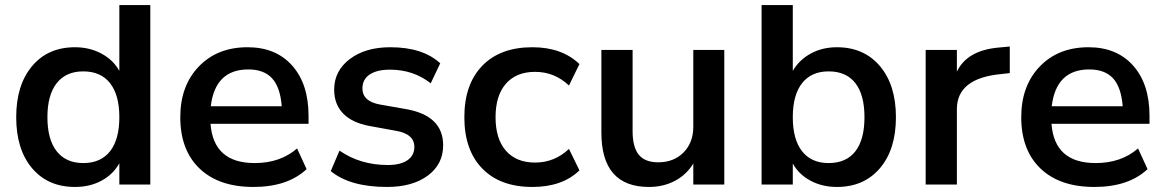

<svg xmlns="http://www.w3.org/2000/svg" viewBox="-20 -739 4668 769"><path d="M280.3 9.8Q171.9 9.8 108.4 -65.4Q44.9 -140.6 44.9 -269.5Q44.9 -398.4 108.4 -474.1Q171.9 -549.8 280.3 -549.8Q338.9 -549.8 386.2 -524.4Q433.6 -499 458 -455.1V-718.8H582V0H458V-85Q432.6 -40 386.2 -15.1Q339.8 9.8 280.3 9.8ZM313.5 -85.9Q383.8 -85.9 420.9 -133.3Q458 -180.7 458 -269.5Q458 -358.4 420.9 -405.8Q383.8 -453.1 313.5 -453.1Q244.1 -453.1 207 -405.8Q169.9 -358.4 169.9 -269.5Q169.9 -180.7 207 -133.3Q244.1 -85.9 313.5 -85.9Z M995.1 9.8Q856.4 9.8 779.3 -64Q702.1 -137.7 702.1 -269.5Q702.1 -395.5 776.4 -472.7Q850.6 -549.8 971.7 -549.8Q1085 -549.8 1150.4 -476.1Q1215.8 -402.3 1215.8 -275.4V-243.2H823.2Q835 -85.9 1000 -85.9Q1102.5 -85.9 1169.9 -144.5L1208 -61.5Q1131.8 9.8 995.1 9.8ZM824.2 -313.5H1108.4Q1102.5 -389.6 1069.8 -425.3Q1037.1 -460.9 974.6 -460.9Q841.8 -460.9 824.2 -313.5Z M1530.3 9.8Q1381.8 9.8 1304.7 -53.7L1339.8 -135.7Q1422.9 -78.1 1533.2 -78.1Q1584 -78.1 1611.8 -97.2Q1639.6 -116.2 1639.6 -150.4Q1639.6 -202.1 1567.4 -214.8L1460 -234.4Q1390.6 -247.1 1354.5 -284.2Q1318.4 -321.3 1318.4 -379.9Q1318.4 -455.1 1380.9 -502.4Q1443.4 -549.8 1543 -549.8Q1673.8 -549.8 1743.2 -485.4L1705.1 -405.3Q1635.7 -460 1542 -460Q1489.3 -460 1460.4 -440.4Q1431.6 -420.9 1431.6 -384.8Q1431.6 -333 1502 -320.3L1607.4 -301.8Q1754.9 -275.4 1754.9 -157.2Q1754.9 -81.1 1693.4 -35.6Q1631.8 9.8 1530.3 9.8Z M2112.3 9.8Q1983.4 9.8 1911.6 -64Q1839.8 -137.7 1839.8 -269.5Q1839.8 -401.4 1911.6 -475.6Q1983.4 -549.8 2112.3 -549.8Q2230.5 -549.8 2300.8 -482.4L2258.8 -396.5Q2201.2 -451.2 2123 -451.2Q2047.9 -451.2 2006.3 -403.8Q1964.8 -356.4 1964.8 -269.5Q1964.8 -182.6 2006.3 -135.3Q2047.9 -87.9 2123 -87.9Q2201.2 -87.9 2258.8 -142.6L2300.8 -56.6Q2232.4 9.8 2112.3 9.8Z M2880.9 -539.1V0H2756.8V-84Q2729.5 -39.1 2683.1 -14.6Q2636.7 9.8 2579.1 9.8Q2388.7 9.8 2388.7 -208V-539.1H2513.7V-213.9Q2513.7 -149.4 2538.6 -119.1Q2563.5 -88.9 2616.2 -88.9Q2678.7 -88.9 2717.8 -128.4Q2756.8 -168 2756.8 -231.4V-539.1Z M3332 9.8Q3273.4 9.8 3226.6 -15.1Q3179.7 -40 3155.3 -84V0H3030.3V-718.8H3155.3V-455.1Q3180.7 -499 3227.1 -524.4Q3273.4 -549.8 3332 -549.8Q3440.4 -549.8 3504.4 -474.1Q3568.4 -398.4 3568.4 -269.5Q3568.4 -140.6 3504.4 -65.4Q3440.4 9.8 3332 9.8ZM3298.8 -85.9Q3369.1 -85.9 3405.8 -132.8Q3442.4 -179.7 3442.4 -269.5Q3442.4 -359.4 3405.8 -406.2Q3369.1 -453.1 3298.8 -453.1Q3229.5 -453.1 3192.4 -405.8Q3155.3 -358.4 3155.3 -269.5Q3155.3 -180.7 3192.4 -133.3Q3229.5 -85.9 3298.8 -85.9Z M3687.5 0V-539.1H3812.5V-452.1Q3853.5 -538.1 3982.4 -548.8L4024.4 -552.7V-446.3L3990.2 -442.4Q3812.5 -425.8 3812.5 -301.8V0Z M4363.3 9.8Q4224.6 9.8 4147.5 -64Q4070.3 -137.7 4070.3 -269.5Q4070.3 -395.5 4144.5 -472.7Q4218.8 -549.8 4339.8 -549.8Q4453.1 -549.8 4518.6 -476.1Q4584 -402.3 4584 -275.4V-243.2H4191.4Q4203.1 -85.9 4368.2 -85.9Q4470.7 -85.9 4538.1 -144.5L4576.2 -61.5Q4500 9.8 4363.3 9.8ZM4192.4 -313.5H4476.6Q4470.7 -389.6 4438 -425.3Q4405.3 -460.9 4342.8 -460.9Q4210 -460.9 4192.4 -313.5Z"/></svg>

Font: Min Sans SemiBold
Style: Regular
Weight: 600
Designer: Jinseong-Kim, NotoSansCJK, Nunito
Foundry: Jinseong-Kim
Version: Version 1.400;Glyphs 3.1.2 (3151)